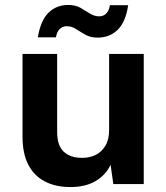

<svg xmlns="http://www.w3.org/2000/svg" viewBox="-20 -744 670 776"><path d="M265 12Q204 12 160.5 -11Q117 -34 94 -79Q71 -124 71 -192V-526H211V-210Q211 -156 237.5 -131Q264 -106 312 -106Q343 -106 367 -118Q391 -130 406 -155Q421 -180 421 -218V-526H561V0H438L427 -78Q407 -36 366 -12Q325 12 265 12ZM375 -592Q346 -592 325.5 -603.5Q305 -615 287.5 -626.5Q270 -638 250 -638Q233 -638 221.5 -627Q210 -616 206 -593H133Q144 -661 176 -692.5Q208 -724 256 -724Q285 -724 305 -712.5Q325 -701 343 -689.5Q361 -678 381 -678Q398 -678 409.5 -689.5Q421 -701 424 -723H498Q488 -655 455.5 -623.5Q423 -592 375 -592Z"/></svg>

Font: DM Sans 9pt ExtraBold
Style: Regular
Weight: 800
Version: Version 4.004;gftools[0.9.30]